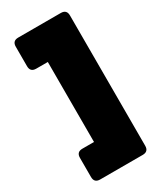

<svg xmlns="http://www.w3.org/2000/svg" viewBox="-219 -876 866 1031"><g transform="rotate(-30 214.5 -360.0)"><path d="M153 -111V-607H81Q45 -607 45 -643V-764Q45 -800 81 -800H345Q381 -800 381 -764V44Q381 80 345 80H81Q45 80 45 44V-75Q45 -111 81 -111Z"/></g></svg>

Font: Bungee Spice
Style: Regular
Weight: 400
Designer: David Jonathan Ross
Foundry: David Jonathan Ross
Version: Version 2.000